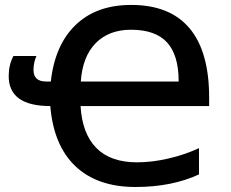

<svg xmlns="http://www.w3.org/2000/svg" viewBox="-20 -745 933 775"><path d="M533.2 -89.8Q593.8 -89.8 659.2 -105Q725.1 -120.1 783.2 -147V-41Q673.3 9.8 526.9 9.8Q372.6 9.8 283.7 -74.7Q195.8 -159.2 183.1 -316.9Q15.1 -316.9 15.1 -438Q15.1 -482.9 34.2 -519H127Q115.2 -492.2 115.2 -462.9Q115.2 -416 166 -416H185.1Q201.7 -564.5 285.6 -644.5Q369.1 -725.1 509.8 -725.1Q665.5 -725.1 744.9 -631.1Q824.2 -537.1 824.2 -351.1V-316.9H305.2Q311.5 -206.5 368.4 -148.2Q425.3 -89.8 533.2 -89.8ZM508.8 -625Q419.9 -625 366.2 -570.8Q313 -516.6 306.2 -416H701.2Q701.2 -522.9 654.1 -574Q606.9 -625 508.8 -625Z"/></svg>

Font: Open Sans
Style: SemiBold
Weight: 600
Foundry: Ascender Corporation
Version: Version 1.10